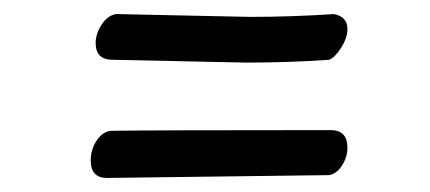

<svg xmlns="http://www.w3.org/2000/svg" viewBox="-20 -457 612 273"><path d="M474 -416Q474 -433 455 -437Q395 -433 335 -433L145 -437Q133 -435 124.5 -422Q116 -409 116 -396Q116 -372 140 -372L330 -368Q391 -368 448 -372Q456 -375 465 -389Q474 -403 474 -416ZM452 -272Q200 -272 137 -271Q125 -269 117 -256.5Q109 -244 109 -229Q109 -204 132 -204L448 -208Q459 -210 466.5 -222Q474 -234 474 -247Q474 -271 452 -272Z"/></svg>

Font: Patrick Hand SC
Style: Regular
Weight: 400
Designer: Patrick Wagesreiter
Foundry: Patrick Wagesreiter
Version: Version 2.001; ttfautohint (v1.8.2)